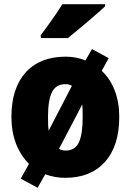

<svg xmlns="http://www.w3.org/2000/svg" viewBox="-20 -831 619 908"><path d="M288 10Q239 10 194 -7L158 57L78 14L117 -56Q34 -141 34 -278Q34 -414 101.5 -488.5Q169 -563 290 -563Q342 -563 384 -545L415 -599L494 -556L461 -496Q501 -459 522.5 -403Q544 -347 544 -278Q544 -141 476.5 -65.5Q409 10 288 10ZM210 -213 320 -425Q308 -433 289 -433Q245 -433 226 -395.5Q207 -358 207 -277Q207 -231 210 -213ZM369 -337 259 -127Q273 -119 290 -119Q335 -119 353 -157.5Q371 -196 371 -278Q371 -320 369 -337ZM477 -801Q450 -776 397.5 -731Q345 -686 301 -651H173V-665L202 -704Q255 -778 275 -811H477Z"/></svg>

Font: Noto Sans Display Black Narrow
Style: Regular
Weight: 900
Width: 4
Designer: Monotype Design team
Foundry: Monotype Imaging Inc.
Version: Version 1.000